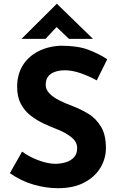

<svg xmlns="http://www.w3.org/2000/svg" viewBox="-20 -980 623 1008"><path d="M488 -558Q446 -581 402.5 -596Q359 -611 321 -611Q274 -611 247 -592Q220 -573 220 -535Q220 -509 240.5 -488.5Q261 -468 293.5 -452Q326 -436 361 -423Q404 -407 444 -382.5Q484 -358 510 -315.5Q536 -273 536 -203Q536 -147 507 -99Q478 -51 422 -21.5Q366 8 284 8Q221 8 155.5 -11Q90 -30 32 -71L96 -184Q134 -156 183 -138Q232 -120 271 -120Q297 -120 323.5 -127.5Q350 -135 367.5 -153Q385 -171 385 -203Q385 -236 353.5 -260.5Q322 -285 278 -302Q244 -315 208 -332Q172 -349 140.5 -373.5Q109 -398 89.5 -434.5Q70 -471 70 -524Q70 -588 98.5 -635Q127 -682 179 -709.5Q231 -737 299 -740Q388 -740 443.5 -719Q499 -698 543 -669ZM342 -776 277 -838 219 -776H93L278 -960H279L468 -776Z"/></svg>

Font: Reem Kufi
Style: Bold
Weight: 700
Designer: Khaled Hosny
Version: Version 1.001